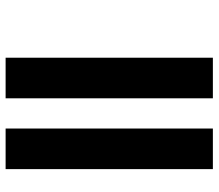

<svg xmlns="http://www.w3.org/2000/svg" viewBox="-66 -660 760 667"><g transform="rotate(90 313.5 -326.0)"><path d="M426 34V-686H567V34ZM180 34V-686H321V34Z"/></g></svg>

Font: Akshar Light
Style: Bold
Weight: 700
Version: Version 1.100